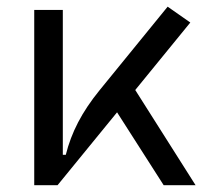

<svg xmlns="http://www.w3.org/2000/svg" viewBox="-20 -547 626 567"><path d="M81.1 0V-517.6H165.5V-89.8H174.3Q186.5 -139.2 210.7 -185.8Q234.9 -232.4 273.9 -280.3L475.1 -527.3L542 -480.5L379.4 -281.2L557.6 0H463.4L325.7 -215.3L149.9 0Z"/></svg>

Font: Cascadia Mono NF SemiLight
Style: Regular
Weight: 350
Monospace: yes
Designer: Aaron Bell
Foundry: Saja Typeworks
Version: Version 2404.023; ttfautohint (v1.8.4)